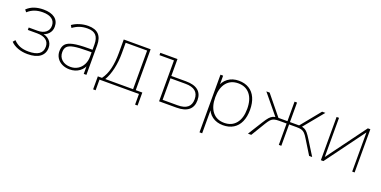

<svg xmlns="http://www.w3.org/2000/svg" viewBox="-17 -1309 4462 2250"><g transform="rotate(20 2214.5 -184.0)"><path d="M40 -69.3 63.5 -97.7Q101.6 -58.6 146 -41.5Q190.4 -24.4 251 -24.4Q424.8 -24.4 424.8 -145.5Q424.8 -200.2 386.2 -230Q347.7 -259.8 275.4 -259.8H159.2V-290H268.6Q333 -290 370.6 -319.8Q408.2 -349.6 408.2 -402.3Q408.2 -456.1 368.2 -485.4Q328.1 -514.6 254.9 -514.6Q199.2 -514.6 153.8 -498.5Q108.4 -482.4 70.3 -447.3L47.9 -474.6Q86.9 -512.7 138.2 -530.3Q189.5 -547.9 252 -547.9Q343.8 -547.9 393.6 -510.3Q443.4 -472.7 443.4 -402.3Q443.4 -349.6 408.7 -313Q374 -276.4 320.3 -270.5L319.3 -280.3Q381.8 -277.3 420.9 -240.2Q460 -203.1 460 -145.5Q460 -74.2 406.7 -33.2Q353.5 7.8 251 7.8Q184.6 7.8 128.9 -12.7Q73.2 -33.2 40 -69.3Z M591.8 -153.3Q591.8 -210 619.1 -241.2Q646.5 -272.5 713.4 -286.6Q780.3 -300.8 903.3 -300.8H963.9V-269.5H904.3Q791 -269.5 731.9 -258.8Q672.9 -248 649.9 -223.6Q627 -199.2 627 -154.3Q627 -94.7 668 -59.1Q709 -23.4 775.4 -23.4Q826.2 -23.4 866.2 -47.9Q906.2 -72.3 928.7 -116.2Q951.2 -160.2 951.2 -215.8V-365.2Q951.2 -443.4 918 -479.5Q884.8 -515.6 813.5 -515.6Q760.7 -515.6 717.3 -501.5Q673.8 -487.3 631.8 -456.1L613.3 -486.3Q652.3 -514.6 704.6 -530.8Q756.8 -546.9 810.5 -546.9Q898.4 -546.9 941.4 -502.4Q984.4 -458 984.4 -368.2V0H951.2V-129.9H965.8Q948.2 -67.4 897.5 -29.8Q846.7 7.8 774.4 7.8Q722.7 7.8 680.7 -12.7Q638.7 -33.2 615.2 -70.3Q591.8 -107.4 591.8 -153.3Z M1116.2 -29.3H1168Q1212.9 -89.8 1233.4 -174.3Q1253.9 -258.8 1253.9 -373V-539.1H1588.9V-29.3H1670.9V132.8H1639.6V0H1147.5V132.8H1116.2ZM1555.7 -29.3V-510.7H1288.1V-378.9Q1288.1 -277.3 1267.6 -185.5Q1247.1 -93.8 1209 -29.3Z M1890.6 -509.8H1710V-539.1H1923.8V-328.1H2106.4Q2208 -328.1 2258.8 -286.6Q2309.6 -245.1 2309.6 -165Q2309.6 -84 2258.8 -42Q2208 0 2106.4 0H1890.6ZM2274.4 -165Q2274.4 -232.4 2233.4 -265.6Q2192.4 -298.8 2110.4 -298.8H1923.8V-30.3H2110.4Q2192.4 -30.3 2233.4 -63.5Q2274.4 -96.7 2274.4 -165Z M2926.8 -269.5Q2926.8 -182.6 2898.4 -120.1Q2870.1 -57.6 2816.4 -24.9Q2762.7 7.8 2688.5 7.8Q2608.4 7.8 2552.7 -33.2Q2497.1 -74.2 2478.5 -147.5H2493.2V179.7H2460V-539.1H2493.2V-391.6H2478.5Q2498 -464.8 2553.7 -505.9Q2609.4 -546.9 2688.5 -546.9Q2762.7 -546.9 2816.4 -514.2Q2870.1 -481.4 2898.4 -418.9Q2926.8 -356.4 2926.8 -269.5ZM2493.2 -269.5Q2493.2 -153.3 2545.9 -88.4Q2598.6 -23.4 2692.4 -23.4Q2786.1 -23.4 2838.9 -88.4Q2891.6 -153.3 2891.6 -269.5Q2891.6 -385.7 2838.9 -450.7Q2786.1 -515.6 2692.4 -515.6Q2598.6 -515.6 2545.9 -450.7Q2493.2 -385.7 2493.2 -269.5Z M3257.8 -296.9 3239.3 -287.1 3032.2 -539.1H3073.2L3271.5 -295.9H3383.8V-539.1H3415V-295.9H3529.3L3727.5 -539.1H3768.6L3561.5 -287.1L3542 -296.9Q3575.2 -293 3596.2 -283.7Q3617.2 -274.4 3637.7 -251Q3658.2 -227.5 3687.5 -179.7L3799.8 0H3761.7L3652.3 -177.7Q3629.9 -215.8 3611.3 -234.4Q3592.8 -252.9 3570.3 -259.8Q3547.9 -266.6 3509.8 -266.6H3415V0H3383.8V-266.6H3290Q3252.9 -266.6 3229.5 -259.8Q3206.1 -252.9 3188 -233.9Q3169.9 -214.8 3147.5 -177.7L3040 0H2999L3111.3 -179.7Q3141.6 -228.5 3162.1 -251.5Q3182.6 -274.4 3203.1 -283.7Q3223.6 -293 3257.8 -296.9Z M3908.2 -539.1H3938.5V-25.4H3919.9L4297.9 -539.1H4329.1V0H4298.8V-513.7H4317.4L3939.5 0H3908.2Z"/></g></svg>

Font: Min Sans VF VF
Style: Regular
Weight: 400
Designer: Jinseong-Kim, NotoSansCJK, Nunito
Foundry: Jinseong-Kim
Version: Version 1.420;Glyphs 3.1.2 (3151)